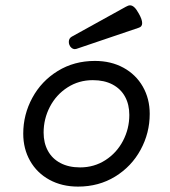

<svg xmlns="http://www.w3.org/2000/svg" viewBox="-20 -691 640 722"><path d="M543 -262.7Q543 -190.9 508.8 -127.9Q474.6 -64.9 413.1 -27.1Q351.6 10.7 273.4 10.7Q212.9 10.7 166 -14.9Q119.1 -40.5 93.3 -85.9Q67.4 -131.3 67.4 -188.5Q67.4 -260.3 101.6 -323.2Q135.7 -386.2 197.3 -424.1Q258.8 -461.9 336.9 -461.9Q397.5 -461.9 444.3 -436.3Q491.2 -410.6 517.1 -365.2Q543 -319.8 543 -262.7ZM144 -192.4Q144 -153.3 160.2 -123.8Q176.3 -94.2 207.3 -77.9Q238.3 -61.5 281.2 -61.5Q334 -61.5 376.5 -88.9Q418.9 -116.2 442.6 -161.6Q466.3 -207 466.3 -258.8Q466.3 -297.9 450.2 -327.4Q434.1 -356.9 403.1 -373.3Q372.1 -389.6 329.1 -389.6Q276.4 -389.6 233.9 -362.3Q191.4 -335 167.7 -289.6Q144 -244.1 144 -192.4ZM469.2 -670.9Q477.1 -670.9 485.1 -663.6Q493.2 -656.2 502.4 -639.2Q514.6 -617.7 514.6 -604Q514.6 -590.8 502.4 -586.9L267.6 -507.3Q263.7 -506.3 261.7 -506.3Q254.9 -506.3 249 -511Q243.2 -515.6 240.7 -522.9Q238.8 -527.3 238.8 -533.7Q238.8 -546.9 250 -553.2L453.1 -665.5Q462.4 -670.9 469.2 -670.9Z"/></svg>

Font: Courier Prime
Style: Italic
Weight: 400
Italic angle: -10°
Designer: Alan Dague-Greene
Foundry: Quote-Unquote Apps
Version: Version 3.018